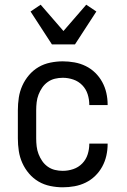

<svg xmlns="http://www.w3.org/2000/svg" viewBox="-20 -789 540 817"><path d="M247 8Q221 8 194 2.5Q167 -3 144 -16.5Q121 -30 103.5 -50.5Q86 -71 75 -95.5Q64 -120 60 -146.5Q56 -173 56 -200V-320Q56 -347 60 -373.5Q64 -400 75 -424.5Q86 -449 103.5 -469.5Q121 -490 144 -503.5Q167 -517 194 -522.5Q221 -528 247 -528Q272 -528 297 -523.5Q322 -519 344.5 -508Q367 -497 385 -479.5Q403 -462 415 -440Q427 -418 432.5 -393.5Q438 -369 438 -344V-342H360V-343Q360 -366 353 -388Q346 -410 330 -426.5Q314 -443 292 -450.5Q270 -458 247 -458Q230 -458 213.5 -454Q197 -450 183 -440Q169 -430 159.5 -416Q150 -402 144 -386.5Q138 -371 136 -354Q134 -337 134 -320V-200Q134 -183 136 -166Q138 -149 144 -133.5Q150 -118 159.5 -104Q169 -90 183 -80Q197 -70 213.5 -66Q230 -62 247 -62Q270 -62 292 -69.5Q314 -77 330 -93.5Q346 -110 353 -132Q360 -154 360 -177V-178H438V-176Q438 -151 432.5 -126.5Q427 -102 415 -80Q403 -58 385 -40.5Q367 -23 344.5 -12Q322 -1 297 3.5Q272 8 247 8ZM201 -600 110 -740 153 -769 250 -657 347 -769 390 -740 299 -600Z"/></svg>

Font: Iosevka Fuck
Style: Regular
Weight: 400
Monospace: yes
Designer: Belleve Invis
Foundry: Belleve Invis
Version: Version 28.0.7; ttfautohint (v1.8.3)